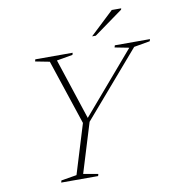

<svg xmlns="http://www.w3.org/2000/svg" viewBox="-92 -940 938 1022"><g transform="rotate(-10 377.0 -429.0)"><path d="M637.5 -644 560.5 -659 564 -670H754L750.5 -659L664 -644L361 -292.5L279 -25L358.5 -11L355.5 0H156L159 -11L243 -25L325 -292.5L208 -644L131 -659L134 -670H336L333 -659L246.5 -644L355 -314.5ZM453 -738 580.5 -858H631.5L629.5 -851L473 -738Z"/></g></svg>

Font: Newsreader Text ExtraLight
Style: Italic
Weight: 275
Italic angle: -17°
Designer: Hugues Gentile
Foundry: Production Type
Version: Version 1.001